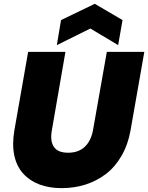

<svg xmlns="http://www.w3.org/2000/svg" viewBox="-20 -976 774 1003"><path d="M55.2 -295.9 127 -705.1H321.8L251 -295.9Q240.7 -240.2 261.2 -209.2Q281.7 -178.2 335.9 -178.2Q390.1 -178.2 422.9 -209.2Q455.6 -240.2 465.8 -295.9L538.1 -705.1H733.9L662.1 -295.9Q648.9 -220.7 615 -162.1Q581.1 -103.5 533 -66.9Q484.9 -30.3 426.3 -11.7Q367.7 6.8 301.8 6.8Q237.3 6.8 186.5 -12.2Q135.7 -31.2 101.3 -69.1Q66.9 -106.9 54.7 -163.8Q42.5 -220.7 55.2 -295.9ZM620.1 -871.1 597.2 -740.2 452.1 -827.1 276.9 -740.2 298.8 -871.1 475.1 -956.1Z"/></svg>

Font: Poppins ExtraBold
Style: Italic
Weight: 800
Italic angle: -10°
Designer: Ninad Kale (Devanagari), Jonny Pinhorn (Latin)
Foundry: Indian Type Foundry
Version: Version 3.200;PS 1.000;hotconv 16.6.54;makeotf.lib2.5.65590